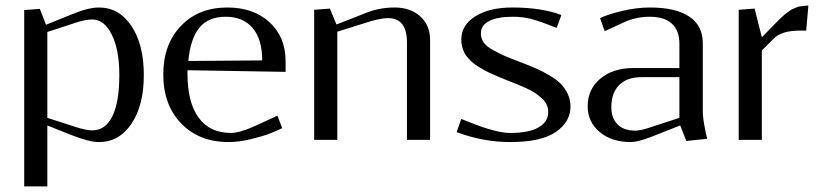

<svg xmlns="http://www.w3.org/2000/svg" viewBox="-20 -502 2954 689"><path d="M66.9 -465.8 123 -470.2 145 -413.1 236.8 -450.2Q296.4 -475.1 335 -475.1Q407.7 -475.1 451.9 -408.4Q496.1 -341.8 496.1 -232.9Q496.1 -124 451.9 -58.1Q407.7 7.8 335 7.8Q300.3 7.8 236.8 -17.1L149.9 -51.8V167H66.9ZM149.9 -387.2V-79.1L252.9 -45.9Q288.6 -34.2 311 -34.2Q358.4 -34.2 383.3 -85Q408.2 -135.7 408.2 -232.9Q408.2 -322.8 381.3 -377.4Q354.5 -432.1 311 -432.1Q287.1 -432.1 252.9 -420.9Z M655.8 -283.2 920.9 -285.2Q920.9 -361.3 886.5 -401.6Q852.1 -441.9 789.6 -441.9Q727.1 -441.9 695.1 -402.1Q663.1 -362.3 655.8 -283.2ZM652.8 -250V-237.8Q652.8 -134.3 692.9 -79.6Q732.9 -24.9 808.6 -24.9Q838.9 -24.9 890.6 -47.9L975.6 -86.9L992.7 -42Q973.1 -32.7 948.5 -22.9Q923.8 -13.2 880.6 -2.7Q837.4 7.8 800.8 7.8Q694.8 7.8 630.4 -58.8Q565.9 -125.5 565.9 -234.9Q565.9 -342.8 629.2 -408.9Q692.4 -475.1 795.9 -475.1Q889.6 -475.1 947.3 -422.1Q1004.9 -369.1 1004.9 -282.2V-244.1Z M1107.4 0V-466.8L1163.6 -471.2L1187.5 -414.1L1294.4 -456.1Q1342.8 -475.1 1395.5 -475.1Q1453.1 -475.1 1488.3 -443.1Q1523.4 -411.1 1523.4 -358.9V0H1440.4V-349.1Q1440.4 -437 1372.6 -437Q1350.6 -437 1313.5 -426.8L1190.4 -388.2V0Z M1618.7 -27.8 1635.3 -75.2Q1685.5 -55.2 1707.3 -47.4Q1729 -39.6 1758.5 -32.2Q1788.1 -24.9 1811.5 -24.9Q1877.4 -24.9 1912.4 -44.7Q1947.3 -64.5 1947.3 -100.1Q1947.3 -113.8 1942.1 -125.7Q1937 -137.7 1925 -148.4Q1913.1 -159.2 1901.9 -167.2Q1890.6 -175.3 1870.1 -184.6Q1849.6 -193.8 1835.9 -199.5Q1822.3 -205.1 1797.4 -214.8Q1780.3 -221.7 1770.5 -225.8Q1760.7 -230 1744.9 -237.1Q1729 -244.1 1719.5 -249.3Q1710 -254.4 1697 -262.5Q1684.1 -270.5 1676.3 -277.3Q1668.5 -284.2 1659.7 -293.7Q1650.9 -303.2 1646.2 -313Q1641.6 -322.8 1638.4 -334.5Q1635.3 -346.2 1635.3 -358.9Q1635.3 -412.1 1685.8 -443.6Q1736.3 -475.1 1819.3 -475.1Q1922.9 -475.1 1994.6 -448.2L1977.5 -401.9Q1914.6 -426.8 1884.8 -434.3Q1855 -441.9 1820.3 -441.9Q1764.6 -441.9 1735.1 -426.5Q1705.6 -411.1 1705.6 -381.8Q1705.6 -364.3 1715.6 -349.9Q1725.6 -335.4 1750 -322Q1774.4 -308.6 1791.3 -301.3Q1808.1 -293.9 1845.7 -279.8Q1848.6 -278.8 1850.1 -278.1Q1851.6 -277.3 1854 -276.6Q1856.4 -275.9 1858.4 -274.9Q1888.2 -263.2 1908 -254.4Q1927.7 -245.6 1952.6 -231Q1977.5 -216.3 1992.2 -201.4Q2006.8 -186.5 2017.1 -165.5Q2027.3 -144.5 2027.3 -120.1Q2027.3 -64.9 1974.9 -28.6Q1922.4 7.8 1810.5 7.8Q1713.9 7.8 1618.7 -27.8Z M2312 -475.1Q2404.8 -475.1 2453.4 -442.6Q2502 -410.2 2502 -347.2V-104Q2502 -81.5 2508.3 -48.1Q2514.6 -14.6 2518.1 -3.9L2442.9 3.9L2420.9 -51.8L2317.9 -11.2Q2269 7.8 2244.1 7.8Q2174.8 7.8 2131.8 -28.3Q2088.9 -64.5 2088.9 -121.1Q2088.9 -181.6 2134.3 -219.7Q2179.7 -257.8 2252.9 -257.8H2418V-345.2Q2418 -392.6 2390.9 -417.2Q2363.8 -441.9 2312 -441.9Q2259.8 -441.9 2214.8 -419.9L2149.9 -390.1L2133.3 -437Q2158.7 -449.7 2211.2 -462.4Q2263.7 -475.1 2312 -475.1ZM2418 -225.1H2282.2Q2230 -225.1 2201.9 -196.8Q2173.8 -168.5 2173.8 -117.2Q2173.8 -78.1 2196 -55.7Q2218.3 -33.2 2259.3 -33.2Q2274.9 -33.2 2301.3 -41L2418 -79.1Z M2873 -392.1H2849.1Q2785.2 -392.1 2756.8 -363.8L2713.9 -320.8V0H2630.9V-466.8L2688 -471.2L2713.9 -368.2L2752 -407.2Q2753.9 -409.2 2764.6 -420.2Q2775.4 -431.2 2777.1 -432.6Q2778.8 -434.1 2788.1 -442.9Q2797.4 -451.7 2800 -453.1Q2802.7 -454.6 2811 -461.2Q2819.3 -467.8 2823.2 -469Q2827.1 -470.2 2835.2 -474.1Q2843.3 -478 2849.4 -478.8Q2855.5 -479.5 2863.8 -480.7Q2872.1 -481.9 2880.9 -481.9Z"/></svg>

Font: Resagokr
Style: Regular
Weight: 500
Designer: gluk
Foundry: gluk
Version: Version 0.95